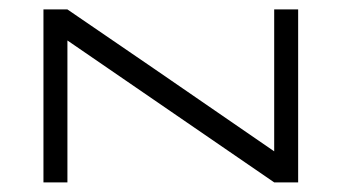

<svg xmlns="http://www.w3.org/2000/svg" viewBox="-20 -379 710 399"><path d="M549.8 -359.4Q566.4 -359.4 599.6 -359.4Q599.6 -239.3 599.6 0Q583 0 549.8 0Q549.8 0 549.8 0Q407.2 -97.7 120.1 -294.9Q120.1 -196.3 120.1 0Q103.5 0 70.3 0Q70.3 -119.1 70.3 -359.4Q86.9 -359.4 120.1 -359.4Q263.7 -261.7 549.8 -64.5Q549.8 -138.7 549.8 -211.9Q549.8 -286.1 549.8 -359.4Z"/></svg>

Font: Tsing
Style: Bold
Weight: 400
Designer: iepn
Foundry: Jiangxue academy
Version: Version 1.0